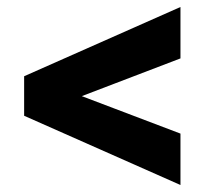

<svg xmlns="http://www.w3.org/2000/svg" viewBox="-20 -504 593 549"><path d="M496 25 49 -173V-286L496 -484V-337L122 -194V-264L496 -122Z"/></svg>

Font: Ysabeau Infant Black
Style: Italic
Weight: 900
Italic angle: -12°
Designer: Christian Thalmann (Catharsis Fonts)
Version: Version 2.001;gftools[0.9.30]; featfreeze: ss01,ss02,lnum